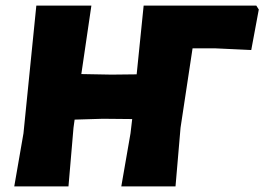

<svg xmlns="http://www.w3.org/2000/svg" viewBox="-20 -667 946 687"><path d="M31 0 64 -190 110 -647H307L271 -402L379 -400L469 -401L494 -647H897L906 -633L879 -488L751 -494H669L626 -210L608 0H414L447 -190L453 -241L348 -242L247 -239L243 -210L225 0Z"/></svg>

Font: Alegreya Sans SC Black
Style: Italic
Weight: 900
Italic angle: -7°
Designer: Juan Pablo del Peral
Foundry: Huerta Tipografica
Version: Version 2.007